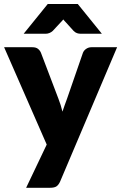

<svg xmlns="http://www.w3.org/2000/svg" viewBox="-24 -748 589 933"><path d="M545 -518.5 268 134.5Q261 150 251 157.2Q241 164.5 219 164.5H103L203 -45.5L-4 -518.5H133Q151 -518.5 160.8 -510.5Q170.5 -502.5 175 -491.5L260 -268Q272 -237.5 279.5 -205.5Q285 -221.5 290.5 -237.5Q296 -253.5 302 -269L379 -491.5Q383.5 -503 395 -510.8Q406.5 -518.5 420 -518.5ZM471 -584H368Q359 -584 350.5 -586.8Q342 -589.5 333.5 -598L296 -639.5Q293 -642.5 289.8 -646Q286.5 -649.5 283.5 -653.5Q280.5 -649.5 277.2 -646Q274 -642.5 271 -639.5L232.5 -598Q225 -591 216 -587.5Q207 -584 198 -584H91L208 -728.5H354Z"/></svg>

Font: Lato 2
Style: Regular
Weight: 900
Designer: Lukasz Dziedzic with Adam Twardoch and Botio Nikoltchev
Foundry: tyPoland Lukasz Dziedzic
Version: Version 2.015; 2015-08-06; http://www.latofonts.com/